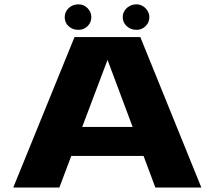

<svg xmlns="http://www.w3.org/2000/svg" viewBox="-20 -842 968 862"><path d="M677.5 0 624.5 -142H300L246.5 0H39.5L314.5 -675.5H610L884 0ZM349 -272H575.5L463 -572.5H462.5ZM270.5 -765Q270.5 -788.5 288.2 -805.5Q306 -822.5 332.5 -822.5Q356 -822.5 373 -805.5Q390 -788.5 390 -765Q390 -741 373 -724.5Q356 -708 332.5 -708Q305.5 -708 288 -724.2Q270.5 -740.5 270.5 -765ZM531 -765Q531 -780.5 539.2 -793.8Q547.5 -807 561.8 -814.8Q576 -822.5 593 -822.5Q608 -822.5 621.2 -814.5Q634.5 -806.5 642.5 -793.2Q650.5 -780 650.5 -765Q650.5 -741 633.5 -724.5Q616.5 -708 593 -708Q567 -708 549 -724.5Q531 -741 531 -765Z"/></svg>

Font: Anybody Wide
Style: Bold
Weight: 700
Width: 7
Designer: Tyler Finck
Foundry: Etcetera Type Company
Version: Version 1.000; ttfautohint (v1.8)